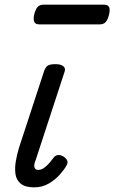

<svg xmlns="http://www.w3.org/2000/svg" viewBox="-20 -791 492 826"><path d="M127 15Q88 15 69 -1Q50 -17 46.5 -42.5Q43 -68 48 -97Q53 -126 61 -153L169 -483Q176 -503 186 -509Q196 -515 219 -515Q242 -515 252.5 -506Q263 -497 258 -483L135 -107Q128 -91 127.5 -80.5Q127 -70 131.5 -65Q136 -60 144 -60Q155 -60 166 -66.5Q177 -73 188 -85Q199 -97 210 -112Q218 -123 229.5 -124Q241 -125 254 -117Q268 -107 270 -97.5Q272 -88 266 -79Q257 -62 237.5 -40Q218 -18 190 -1.5Q162 15 127 15ZM151 -686Q131 -686 127 -698Q123 -710 127 -728Q132 -749 141 -760Q150 -771 168 -771H426Q446 -771 450 -759Q454 -747 449 -728Q444 -707 435 -696.5Q426 -686 408 -686Z"/></svg>

Font: Playwrite AU VIC
Style: Regular
Weight: 400
Designer: Veronika Burian, José Scaglione
Foundry: TypeTogether
Version: Version 1.002